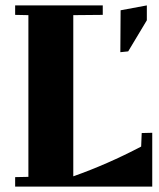

<svg xmlns="http://www.w3.org/2000/svg" viewBox="-20 -690 589 710"><path d="M543 -199V0H36V-35L85 -36V-634L36 -635V-670H360V-635L251 -634V-38Q376 -82 502 -148L504 -198ZM426 -652 523 -670V-615L454 -500L425 -497Z"/></svg>

Font: Rakkas
Style: Regular
Weight: 400
Designer: Zeynep Akay
Foundry: Zeynep Akay
Version: Version 2.000